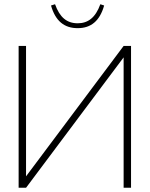

<svg xmlns="http://www.w3.org/2000/svg" viewBox="-20 -887 707 907"><path d="M599 -670H564L103 -54V-670H68V0H103L564 -616V0H599ZM221 -861 240 -867C262 -805 296 -777 347 -777C395 -777 431 -803 454 -867L472 -861C451 -787 409 -754 347 -754C284 -754 242 -787 221 -861Z"/></svg>

Font: LT Wave Text Thin
Style: Regular
Weight: 100
Designer: Daniel Lyons
Version: Version 2.5 (Glyphs App)